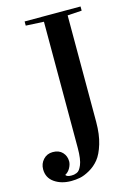

<svg xmlns="http://www.w3.org/2000/svg" viewBox="-156 -763 684 978"><g transform="rotate(-15 186.0 -273.5)"><path d="M-28.8 55.2Q-28.8 25.9 -9.3 4.4Q10.3 -17.1 41 -17.1Q73.7 -17.1 91.8 2.4Q109.9 22 109.9 49.8Q109.9 65.9 99.9 84.5Q89.8 103 72.8 111.8L74.2 113.8Q80.6 123 103 123Q110.8 123 116.5 122.1Q122.1 121.1 130.9 117.7Q139.6 114.3 145.8 106Q151.9 97.7 157.7 84.2Q163.6 70.8 166.7 48.3Q169.9 25.9 169.9 -3.9V-669.9L75.2 -674.8V-696.8H370.1V-674.8L294.9 -669.9V-107.9Q294.9 -42.5 280 6.6Q265.1 55.7 243.7 82Q222.2 108.4 193.1 124.8Q164.1 141.1 141.4 145.5Q118.7 149.9 95.2 149.9Q43 149.9 7.1 125Q-28.8 100.1 -28.8 55.2Z"/></g></svg>

Font: Vidaloka 
Style: Regular
Weight: 400
Designer: Cyreal (www.cyreal.org)
Foundry: Cyreal (www.cyreal.org)
Version: Version 1.011